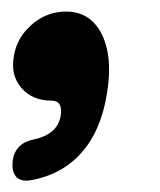

<svg xmlns="http://www.w3.org/2000/svg" viewBox="-20 -161 277 332"><path d="M69 13Q36 13 17 -9Q-2 -31 4 -64Q9 -96 35 -118.5Q61 -141 94 -141Q126 -141 144.5 -118.5Q163 -96 158 -64Q152 -31 126.5 -9Q101 13 69 13ZM94 -141Q123 -141 141 -123Q159 -105 165.5 -73.5Q172 -42 165 0Q155 65 120.5 103.5Q86 142 31 151Q14 153 7 143.5Q0 134 2 118V116Q7 86 39 80Q58 76 70 66Q82 56 85 39Q89 13 69 13Z"/></svg>

Font: Winky Sans Medium
Style: Italic
Weight: 500
Italic angle: -8.97852°
Designer: Simon Atzbach
Foundry: typofactur
Version: Version 1.205